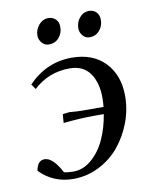

<svg xmlns="http://www.w3.org/2000/svg" viewBox="-74 -673 578 736"><g transform="rotate(-10 215.0 -305.0)"><path d="M22 -47.9Q28.8 -86.9 56.2 -86.9Q88.4 -86.9 121.1 -24.9Q134.3 -21 157.2 -21Q196.8 -21 229.7 -50Q262.7 -79.1 282.2 -122.6Q301.8 -166 310.1 -217.8H273.9Q217.8 -217.8 152.8 -210.9L154.8 -240.2L155.8 -245.1L181.2 -248Q208 -245.1 250 -245.1H314Q315.9 -264.6 315.9 -279.8Q315.9 -339.8 289.8 -376.5Q263.7 -413.1 210.9 -413.1Q129.4 -413.1 69.8 -357.9L56.2 -377.9Q127.9 -452.1 226.1 -452.1Q308.1 -452.1 355.5 -402.8Q402.8 -353.5 402.8 -272Q402.8 -219.2 383.8 -168.9Q364.7 -118.7 332.3 -79.6Q299.8 -40.5 252.7 -16.8Q205.6 6.8 152.8 6.8Q75.2 6.8 22 -47.9ZM111.8 -558.1Q111.8 -581.5 127.2 -599.4Q142.6 -617.2 165 -617.2Q181.2 -617.2 192.6 -606.2Q204.1 -595.2 204.1 -576.2Q204.1 -551.3 189 -534.2Q173.8 -517.1 149.9 -517.1Q133.8 -517.1 122.8 -529.8Q111.8 -542.5 111.8 -558.1ZM271 -558.1Q271 -582 285.9 -599.6Q300.8 -617.2 323.2 -617.2Q339.4 -617.2 350.6 -606.2Q361.8 -595.2 361.8 -576.2Q361.8 -551.3 346.7 -534.2Q331.5 -517.1 308.1 -517.1Q292.5 -517.1 281.7 -529.8Q271 -542.5 271 -558.1Z"/></g></svg>

Font: Dihjauti S
Style: Bold Italic
Weight: 700
Italic angle: -9°
Designer: T. Christopher White
Version: Version 3.0.0